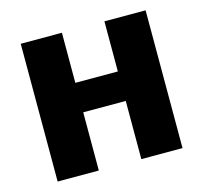

<svg xmlns="http://www.w3.org/2000/svg" viewBox="-82 -608 738 698"><g transform="rotate(-15 287.5 -259.0)"><path d="M522.5 -518.5V0H367.5V-219H207.5V0H52.5V-518.5H207.5V-330H367.5V-518.5Z"/></g></svg>

Font: Lato ExtraBold
Style: Regular
Weight: 800
Designer: Lukasz Dziedzic with Adam Twardoch and Botio Nikoltchev
Foundry: tyPoland Lukasz Dziedzic
Version: Version 2.015; 2015-08-06; http://www.latofonts.com/